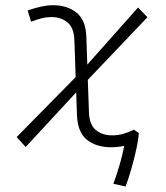

<svg xmlns="http://www.w3.org/2000/svg" viewBox="-20 -547 626 726"><path d="M77.1 8.8 43 -28.8 266.1 -255.4 261.2 -395.5Q259.8 -441.9 235.1 -462.2Q210.4 -482.4 176.3 -482.4Q155.3 -482.4 137 -477.8Q118.7 -473.1 97.7 -464.8L84.5 -507.3Q140.6 -527.3 180.7 -527.3Q233.9 -527.3 269.3 -499.3Q304.7 -471.2 306.6 -405.8L310.1 -302.7L502 -518.6L537.6 -481.9L312 -245.1L316.4 -122.1Q317.9 -75.7 342.3 -55.4Q366.7 -35.2 404.3 -35.2Q425.3 -35.2 444.8 -40.5Q464.4 -45.9 486.3 -56.6L504.9 -43.9Q503.4 -19.5 495.8 15.6Q488.3 50.8 477.5 88.4Q466.8 126 455.1 158.2L408.7 147.9Q423.3 108.4 433.6 72Q443.8 35.6 449.7 4.4Q426.3 9.8 399.9 9.8Q343.8 9.8 308.6 -18.6Q273.4 -46.9 271 -111.8L268.1 -197.8Z"/></svg>

Font: CaskaydiaCove NFP ExtraLight
Style: Italic
Weight: 200
Italic angle: -10°
Designer: Aaron Bell
Foundry: Saja Typeworks
Version: Version 2111.001; VTT 6.35;Nerd Fonts 3.1.1